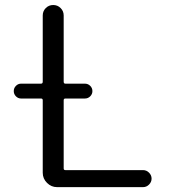

<svg xmlns="http://www.w3.org/2000/svg" viewBox="-20 -773 687 770"><path d="M64.5 -377.9Q52.7 -377.9 43.9 -386.7Q35.2 -395.5 35.2 -407.7Q35.2 -419.9 43.9 -428.7Q52.7 -437.5 64.5 -437.5H144.5Q151.4 -437.5 151.4 -445.3V-710.9Q151.4 -728.5 163.6 -740.7Q175.8 -752.9 193.4 -752.9Q210.9 -752.9 223.1 -740.7Q235.4 -728.5 235.4 -710.9V-445.3Q235.4 -437.5 242.2 -437.5H320.3Q333 -437.5 341.8 -428.7Q350.6 -419.9 350.6 -407.7Q350.6 -395.5 341.8 -386.7Q333 -377.9 320.3 -377.9H242.2Q235.4 -377.9 235.4 -371.1V-97.7Q235.4 -90.8 242.2 -90.8H553.7Q567.4 -90.8 577.6 -80.6Q587.9 -70.3 587.9 -56.6Q587.9 -43 577.6 -32.7Q567.4 -22.5 553.7 -22.5H209Q185.5 -22.5 168.5 -39.6Q151.4 -56.6 151.4 -80.1V-371.1Q151.4 -377.9 144.5 -377.9Z"/></svg>

Font: Gen Jyuu Gothic P Normal
Style: Regular
Weight: 300
Designer: [Source Han Sans]
Ryoko NISHIZUKA  (kana & ideographs); Paul D. Hunt (Latin, Greek & Cyrillic); Wenlong ZHANG  (bopomofo
Version: Version 1.002.20150607